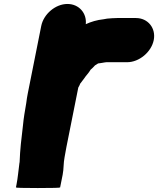

<svg xmlns="http://www.w3.org/2000/svg" viewBox="-20 -823 798 969"><path d="M188.1 -692 120.3 -352C117.2 -336.7 114.6 -320.3 112.5 -303C105.1 -259.3 99.6 -229.5 95.9 -190C88 -125.4 81 -65.4 79 -5L78 0C73 36.3 70.2 74 63.2 109L60.4 123C60 125 96.8 126 170.8 126C245.5 126 283 125 283.4 123L296.2 59C302.4 27.9 299.6 2 305.8 -29C308.5 -45.7 311.5 -62.7 315 -80L375.1 -381C379.2 -388 382.5 -394.5 385.3 -402C385.9 -402 386.3 -402.3 386.5 -403C394.6 -413.7 400.9 -422 405.4 -428C413.5 -441.4 428.5 -454.9 437 -471C445 -477.7 451.8 -484.5 459.4 -493C466.4 -497.7 471.7 -501 475.4 -503H476.4L490.8 -505L508.4 -508C511.1 -508 513.8 -508.3 516.6 -509H621.6C682.2 -509 743.8 -560.1 755.9 -620.5C767.9 -680.9 726.7 -732 666.1 -732H571.1C553.1 -732 537.9 -730.3 520.5 -729L503.9 -726C468.8 -722.2 440.4 -713.5 412.9 -701C418.8 -755.8 379.2 -803 320.3 -803C260 -803 200.1 -752 188.1 -692Z"/></svg>

Font: Smoothie
Style: BlkIt
Weight: 900
Foundry: Cannot Into Space Fonts
Version: Version 0.8